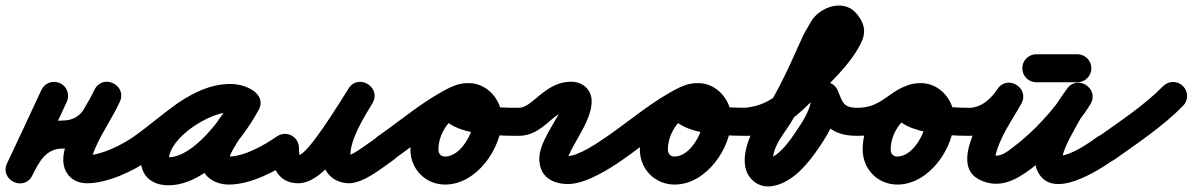

<svg xmlns="http://www.w3.org/2000/svg" viewBox="-28 -610 4298 692"><path d="M121.1 -285.6C80.5 -197.3 39 -109.4 -2.5 -21.6C-16.7 8.6 -1.4 34.5 21.2 45.5C43.8 56.4 73.7 52.3 88.5 22.4C111.3 -23.8 136.9 -74.5 196 -74.5C315.3 -74.5 352.1 -146.2 402.5 -240.7C417.9 -269.4 402 -295.4 378.9 -306.8C355.8 -318.2 325.5 -315 312 -285.4C276 -206.1 161.6 -66.5 213.2 13.8C229.6 39.3 256.6 50.5 286 50.5C359 50.5 454.1 6.3 513.3 -35.9C536 -52.1 541.3 -83.6 525.1 -106.3C508.9 -129 477.4 -134.3 454.7 -118.1C413.3 -88.6 337.1 -50.5 286 -50.5C283.2 -50.5 292.4 -46.9 293.7 -45.7C300 -40.1 298.1 -37.4 301.9 -32.1C303.1 -30.5 302.1 -36.1 302.5 -38.1C304.8 -50.7 309.7 -63 314.7 -74.7C339.8 -133.5 377.7 -185.6 404 -243.6C417.5 -273.3 402.5 -298.8 380.3 -309.7C358.2 -320.7 328.8 -317 313.5 -288.3C282.3 -229.9 268.7 -175.5 196 -175.5C93.5 -175.5 39.2 -105.7 -2.1 -22.4C-16.9 7.5 -1.2 33.6 21.6 44.6C44.5 55.7 74.6 51.7 88.9 21.6C130.5 -66.6 172.1 -154.8 212.9 -243.4C224.5 -268.7 213.5 -298.7 188.1 -310.3C162.8 -322 132.8 -310.9 121.1 -285.6Z M442.5 -48.2C458.4 -25.3 489.9 -19.6 512.8 -35.5C596.6 -93.7 696.5 -206.3 801.6 -206.3C810.3 -206.3 820.4 -205.1 827.6 -199.9C853.7 -181.3 881.3 -194.4 895.4 -216.3C909.4 -238.1 910.1 -268.6 882.3 -284.7C855.4 -300.3 831.9 -306.6 800.3 -306.6C670.3 -306.6 479.6 -172.3 479.6 -34.2C479.6 26 521.7 57.8 578.7 57.8C716.6 57.8 844.2 -104 904.3 -213.8C920.5 -243.3 906.4 -270.2 884.3 -282.3C862.1 -294.4 831.9 -291.8 815.7 -262.3C777.9 -193.2 695.8 -111 695.8 -31.6C695.8 24.8 745.7 55.2 797 55.2C875.1 55.2 965.3 8.2 1028 -35.6C1050.8 -51.6 1056.4 -83.1 1040.4 -106C1024.4 -128.8 992.9 -134.4 970 -118.4C925.5 -87.2 852.8 -45.8 797 -45.8C794.8 -45.8 792.6 -46 790.4 -46.4C785.7 -47.3 792.4 -43.9 794.4 -40.4C795.4 -38.6 796.1 -36.7 796.5 -34.6C796.7 -33.6 796.8 -30.6 796.8 -31.6C796.8 -66.1 881.8 -172.8 904.3 -213.7C920.5 -243.2 906.4 -270.1 884.2 -282.3C862.1 -294.4 831.9 -291.8 815.7 -262.2C776.4 -190.4 671.3 -43.2 578.7 -43.2C564.8 -43.2 569.8 -49.4 578.5 -36.2C580.6 -33.1 580.6 -28.9 580.6 -34.2C580.6 -114 728 -205.6 800.3 -205.6C815 -205.6 820.3 -203.9 831.7 -197.3C859.4 -181.2 886.1 -193.1 899.4 -213.7C912.7 -234.2 912.4 -263.5 886.4 -282.1C861.7 -299.7 831.6 -307.3 801.6 -307.3C664.8 -307.3 560.2 -191.5 455.2 -118.5C432.3 -102.6 426.6 -71.1 442.5 -48.2Z M948.5 -77C948.5 -12.4 972.7 50.5 1047 50.5C1152.2 50.5 1260.7 -153.1 1313.7 -237C1331.4 -265.1 1318.4 -292.6 1296.7 -305.9C1275 -319.2 1244.6 -318.4 1227.6 -289.9C1186 -220.1 1090.6 -61.6 1155.1 16.9C1173 38.6 1198.9 49.1 1226.5 50.4C1226.5 50.4 1227.1 50.5 1227.7 50.5C1228.4 50.5 1229 50.5 1229 50.5C1283.3 50.5 1349.8 -5.4 1393 -35.6C1415.8 -51.6 1421.4 -83.1 1405.4 -106C1389.4 -128.8 1357.9 -134.4 1335 -118.4C1311.8 -102.1 1242.9 -50.5 1229 -50.5C1229 -50.5 1229.6 -50.5 1230.3 -50.5C1230.9 -50.5 1231.5 -50.4 1231.5 -50.4C1225.4 -50.7 1235.2 -43.4 1235.2 -44.1C1230.2 -103.4 1285.5 -189.6 1314.4 -238.1C1331.4 -266.7 1318.7 -293.9 1297.4 -307C1276.1 -320.1 1246 -319.1 1228.3 -291C1197.7 -242.5 1080.8 -50.5 1047 -50.5C1043.1 -50.5 1054.4 -40.1 1052.2 -48.4C1049.8 -57.6 1049.5 -67.5 1049.5 -77C1049.5 -104.9 1026.9 -127.5 999 -127.5C971.1 -127.5 948.5 -104.9 948.5 -77Z M1320.5 -48.3C1336.3 -25.3 1367.8 -19.6 1390.7 -35.5C1471.7 -91.5 1550.2 -161 1638.5 -204.1C1668.5 -218.7 1672.7 -248.5 1662 -271.2C1651.2 -293.8 1625.4 -309.3 1595.1 -295.3C1509.8 -255.7 1451.2 -165.3 1451.2 -71.2C1451.2 -0.7 1505.1 55.2 1576.2 55.2C1691 55.2 1781.1 -76.7 1781.1 -182.5C1781.1 -248.6 1729.3 -310.5 1661 -310.5C1620.7 -310.5 1579 -296.5 1564.3 -254.7C1564.3 -254.7 1564.4 -254.8 1564.4 -254.8C1564.4 -254.9 1564.4 -255 1564.4 -255C1516 -119.3 1770 -120.6 1842.9 -120.5C1870.8 -120.5 1893.5 -143 1893.5 -170.9C1893.5 -198.8 1871 -221.5 1843.1 -221.5C1798.4 -221.6 1753.1 -222.7 1708.9 -229.4C1694.3 -231.5 1679.4 -234.3 1665.5 -239.2C1661.5 -240.6 1654.7 -248.7 1654 -244.5C1653.6 -242.3 1657 -241.1 1657.9 -239C1660.2 -234 1660.7 -230.7 1660.4 -225.2C1660.1 -223.8 1659.9 -222.4 1659.6 -221C1659.5 -220.9 1659.5 -220.9 1659.6 -221C1659.6 -221.1 1659.6 -221.2 1659.7 -221.3C1660.9 -224.8 1656.4 -214.6 1653.8 -212C1646.3 -204.5 1650 -209.5 1661 -209.5C1672.9 -209.5 1680.1 -191 1680.1 -182.5C1680.1 -133.5 1633.1 -45.8 1576.2 -45.8C1560.8 -45.8 1552.2 -56 1552.2 -71.2C1552.2 -126.1 1587.8 -180.5 1637.6 -203.7C1667.8 -217.7 1672 -247.8 1661 -270.7C1650.1 -293.7 1624.1 -309.5 1594.2 -294.8C1501 -249.3 1418.6 -177.6 1333.3 -118.5C1310.3 -102.7 1304.6 -71.2 1320.5 -48.3Z M1792.5 -170.9C1792.6 -143 1815.2 -120.4 1843.1 -120.5C1931.2 -120.7 1967.8 -214.5 2030 -214.5C2032 -214.5 2026 -215.1 2024.2 -215.9C2018.1 -218.7 2014.3 -221.4 2010 -226.8C1995.3 -245.7 2014.2 -258.7 1991.6 -210.9C1968.2 -161.6 1915.7 -94.1 1915.7 -37.8C1915.7 25.3 1961.7 53.3 2019.3 53.3C2082.7 53.3 2167.3 -0.2 2218 -35.6C2240.8 -51.6 2246.4 -83.1 2230.4 -106C2214.4 -128.8 2182.9 -134.4 2160 -118.4C2129.5 -97 2056.8 -47.7 2019.3 -47.7C2002.3 -47.7 2004 -52.5 2011.8 -44.2C2014.3 -41.6 2016.7 -32.9 2016.7 -37.8C2016.7 -39.3 2027.6 -62.9 2031.4 -70.4C2059.4 -125.2 2135.7 -229.3 2090.5 -287.9C2075.7 -307 2053.5 -315.5 2030 -315.5C1936.6 -315.5 1891.2 -221.6 1842.9 -221.5C1815 -221.4 1792.4 -198.8 1792.5 -170.9Z M2147.5 -48.3C2163.3 -25.3 2194.8 -19.6 2217.7 -35.5C2298.7 -91.5 2377.2 -161 2465.5 -204.1C2495.5 -218.7 2499.7 -248.5 2489 -271.2C2478.2 -293.8 2452.4 -309.3 2422.1 -295.3C2336.8 -255.7 2278.2 -165.3 2278.2 -71.2C2278.2 -0.7 2332.1 55.2 2403.2 55.2C2518 55.2 2608.1 -76.7 2608.1 -182.5C2608.1 -248.6 2556.3 -310.5 2488 -310.5C2447.7 -310.5 2406 -296.5 2391.3 -254.7C2391.3 -254.7 2391.4 -254.8 2391.4 -254.8C2391.4 -254.9 2391.4 -255 2391.4 -255C2343 -119.3 2597 -120.6 2669.9 -120.5C2697.8 -120.5 2720.5 -143 2720.5 -170.9C2720.5 -198.8 2698 -221.5 2670.1 -221.5C2625.4 -221.6 2580.1 -222.7 2535.9 -229.4C2521.3 -231.5 2506.4 -234.3 2492.5 -239.2C2488.5 -240.6 2481.7 -248.7 2481 -244.5C2480.6 -242.3 2484 -241.1 2484.9 -239C2487.2 -234 2487.7 -230.7 2487.4 -225.2C2487.1 -223.8 2486.9 -222.4 2486.6 -221C2486.5 -220.9 2486.5 -220.9 2486.6 -221C2486.6 -221.1 2486.6 -221.2 2486.7 -221.3C2487.9 -224.8 2483.4 -214.6 2480.8 -212C2473.3 -204.5 2477 -209.5 2488 -209.5C2499.9 -209.5 2507.1 -191 2507.1 -182.5C2507.1 -133.5 2460.1 -45.8 2403.2 -45.8C2387.8 -45.8 2379.2 -56 2379.2 -71.2C2379.2 -126.1 2414.8 -180.5 2464.6 -203.7C2494.8 -217.7 2499 -247.8 2488 -270.7C2477.1 -293.7 2451.1 -309.5 2421.2 -294.8C2328 -249.3 2245.6 -177.6 2160.3 -118.5C2137.3 -102.7 2131.6 -71.2 2147.5 -48.3Z M2666.6 -120.8C2765.6 -131.8 2822.2 -169.8 2893.7 -241.3C2954 -301.6 3043.1 -381.8 3078.2 -461.7C3095.6 -501.3 3083.6 -533.7 3056.5 -563.8C3010.7 -614.8 2925.6 -584.5 2895.3 -532.4C2887 -518 2878.7 -503.7 2870.3 -489.4C2870.3 -489.3 2869.8 -488.3 2869.2 -487.2C2868.6 -486.1 2868.1 -485 2868.1 -485C2821.8 -383.7 2778.5 -278.4 2713.8 -187.2C2673.4 -130.3 2619.5 -10.6 2690.6 45C2709 59.4 2732 64.5 2754.8 60.9C2830.4 49 2886.9 -23.3 2926.9 -82.8C2962 -135 3001.8 -203.7 2995.2 -269C2992.4 -297.4 2962.6 -304.3 2936.3 -297.5C2910.1 -290.7 2887.3 -270.3 2898.6 -244.1C2932.5 -165.1 2967.2 -119.5 3063.5 -120.5C3091.4 -120.8 3113.8 -143.6 3113.5 -171.5C3113.2 -199.4 3090.4 -221.8 3062.5 -221.5C3009.7 -220.9 3008.3 -244.5 2991.4 -283.9C2980.1 -310.1 2954.6 -318.1 2932.5 -312.4C2910.4 -306.7 2891.9 -287.4 2894.8 -259C2898.5 -221.5 2862.8 -168.5 2843.1 -139.2C2822 -107.7 2780.2 -45.3 2739.2 -38.9C2738.8 -38.8 2742.9 -38.9 2744.3 -38.5C2751.1 -36.8 2755.3 -29 2758.4 -28C2760.8 -27.2 2757.6 -32.9 2757.6 -35.4C2758 -68 2778 -103.1 2796.2 -128.8C2864.7 -225.3 2911 -335.8 2959.9 -443C2960 -443.1 2959.4 -441.9 2958.8 -440.8C2958.2 -439.7 2957.6 -438.6 2957.7 -438.6C2966 -453 2974.3 -467.3 2982.7 -481.6C2987.2 -489.5 2994.3 -486.5 2989.3 -489.6C2986.4 -491.4 2979.2 -498.8 2981.5 -496.2C2985.4 -491.8 2988.1 -483.8 2985.8 -494.4C2985.3 -497 2986.8 -504.8 2985.8 -502.3C2958.7 -440.9 2869 -359.4 2822.3 -312.7C2766.9 -257.3 2729.9 -229.4 2655.4 -221.2C2627.7 -218.1 2607.7 -193.2 2610.8 -165.4C2613.9 -137.7 2638.8 -117.7 2666.6 -120.8Z M3062.1 -120.5C3179.4 -120.7 3186.2 -163.9 3268.5 -204.1C3298.5 -218.7 3302.7 -248.5 3292 -271.2C3281.2 -293.8 3255.4 -309.3 3225.1 -295.3C3139.8 -255.7 3081.2 -165.3 3081.2 -71.2C3081.2 -0.7 3135.1 55.2 3206.2 55.2C3321 55.2 3411.1 -76.7 3411.1 -182.5C3411.1 -248.6 3359.3 -310.5 3291 -310.5C3250.7 -310.5 3209 -296.5 3194.3 -254.7C3194.3 -254.7 3194.4 -254.8 3194.4 -254.8C3194.4 -254.9 3194.4 -255 3194.4 -255C3149.1 -128 3391 -120.6 3462.9 -120.5C3490.8 -120.4 3513.4 -143 3513.5 -170.9C3513.6 -198.8 3491 -221.4 3463.1 -221.5C3421.1 -221.6 3378.3 -224.2 3336.9 -231.6C3325.3 -233.7 3313.7 -236.2 3302.4 -239.7C3297.3 -241.4 3292.8 -243 3288 -245.4C3286.6 -246 3283.2 -248.8 3284.1 -247.6C3287.1 -243.5 3288 -244.1 3289.7 -237.6C3293.7 -222.6 3285.8 -210.5 3289.6 -221C3289.6 -221 3289.6 -221.1 3289.6 -221.2C3289.6 -221.2 3289.7 -221.3 3289.7 -221.3C3290.9 -224.8 3286.4 -214.6 3283.8 -212C3276.3 -204.5 3280 -209.5 3291 -209.5C3302.9 -209.5 3310.1 -191 3310.1 -182.5C3310.1 -133.5 3263.1 -45.8 3206.2 -45.8C3190.8 -45.8 3182.2 -56 3182.2 -71.2C3182.2 -126.1 3217.8 -180.5 3267.6 -203.7C3297.8 -217.7 3302 -247.8 3291 -270.7C3280.1 -293.7 3254.1 -309.5 3224.2 -294.8C3162.8 -264.8 3138.7 -221.6 3061.9 -221.5C3034 -221.5 3011.5 -198.8 3011.5 -170.9C3011.5 -143 3034.2 -120.5 3062.1 -120.5Z M3402.5 -172C3402 -144.1 3424.1 -121.1 3452 -120.5C3467.7 -120.2 3482.8 -120.5 3498.3 -123.4C3563.8 -135.6 3614.6 -178.4 3651 -233C3668.9 -259.9 3655.3 -287.1 3633.2 -300.6C3611.1 -314.1 3580.6 -313.8 3564.9 -285.5C3523.9 -211.8 3390.1 -19.5 3501.1 37C3571.5 72.9 3632.9 40 3689.5 -2.7C3765.7 -60.4 3853 -153.3 3902.2 -234.9C3919.1 -262.8 3907.2 -289.9 3886.5 -303.4C3865.7 -316.8 3836.1 -316.6 3817.5 -289.8C3802.8 -268.6 3787 -247.5 3774.2 -225.1C3774.2 -225.1 3773.9 -224.7 3773.7 -224.3C3773.5 -223.9 3773.3 -223.5 3773.3 -223.5C3739.1 -158.3 3675.5 -63.4 3713 10C3713 10 3713 10 3713 10C3713 10 3713 10 3713 10C3765.6 112.8 3928.6 5.9 3988 -35.6C4010.8 -51.6 4016.4 -83.1 4000.4 -106C3984.4 -128.8 3952.9 -134.4 3930 -118.4C3893.4 -92.7 3834.6 -50.4 3788.3 -48C3787.3 -47.9 3790.2 -47.5 3791.1 -47.1C3792.6 -46.3 3794 -45.5 3795.4 -44.7C3801.9 -39.8 3803.8 -34.3 3803 -36C3803 -36 3803 -36 3803 -36C3803 -36 3803 -36 3803 -36C3792.4 -56.7 3847.2 -147 3862.7 -176.5C3862.7 -176.5 3862.5 -176.1 3862.3 -175.7C3862.1 -175.3 3861.8 -174.9 3861.8 -174.9C3873.2 -194.8 3887.4 -213.4 3900.5 -232.2C3919.1 -258.9 3906.3 -286.6 3884.7 -300.6C3863 -314.6 3832.6 -315 3815.8 -287.1C3773.1 -216.4 3694.5 -133.2 3628.5 -83.3C3607.3 -67.2 3575.4 -38.5 3546.9 -53C3544.5 -54.3 3553.9 -44.2 3558.6 -38.3C3561.1 -35.3 3559.2 -46 3560.1 -49.8C3574.8 -115.4 3620.3 -177.4 3653.1 -236.5C3668.8 -264.7 3656.3 -291.3 3635.3 -304.1C3614.3 -316.9 3584.9 -315.9 3567 -289C3546 -257.6 3517.9 -229.8 3479.7 -222.6C3471.1 -221 3462.7 -221.3 3454 -221.5C3426.1 -222 3403.1 -199.9 3402.5 -172ZM3707 -313.5C3756.3 -313.5 3805.7 -313.5 3855 -313.5C3882.9 -313.5 3905.5 -336.1 3905.5 -364C3905.5 -391.9 3882.9 -414.5 3855 -414.5C3805.7 -414.5 3756.3 -414.5 3707 -414.5C3679.1 -414.5 3656.5 -391.9 3656.5 -364C3656.5 -336.1 3679.1 -313.5 3707 -313.5Z M3917.8 -46.4C3934 -23.7 3965.5 -18.3 3988.3 -34.5C4072.9 -94.6 4163 -154.4 4236 -228.6C4255.6 -248.5 4255.3 -280.4 4235.4 -300C4215.5 -319.6 4183.6 -319.3 4164 -299.4C4095.3 -229.6 4009.4 -173.5 3929.7 -116.8C3907 -100.7 3901.7 -69.1 3917.8 -46.4Z"/></svg>

Font: FRB American Cursive Guidelines Ultra
Style: Bold Italic
Weight: 1000
Italic angle: -25°
Version: Version 2.0;Modular Font Editor K font №1